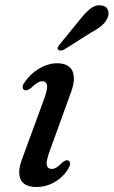

<svg xmlns="http://www.w3.org/2000/svg" viewBox="-20 -717 442 746"><path d="M181.1 -60.6Q164.6 -60.6 161.7 -76.3Q158.8 -91.9 174.3 -133.4L251.5 -346.5Q269 -389.6 267 -417.1Q265 -444.7 248.1 -458Q231.1 -471.3 202.9 -471.3Q166.7 -471.3 131.3 -450.1Q96 -428.8 74.6 -395.7Q67.7 -386.8 67.9 -378.8Q68.2 -370.9 74.1 -367.3Q79.2 -364.9 85.2 -366.8Q91.3 -368.7 98.5 -373.3Q113.5 -388.3 124.3 -394.7Q135.1 -401.2 143.8 -401.2Q160.8 -401.2 162.9 -384.4Q165 -367.6 147.9 -322.9L69 -107.9Q53.2 -68.9 54.7 -42.8Q56.2 -16.7 73.1 -3.6Q90.1 9.6 120.5 9.6Q160.8 9.6 194.5 -10.8Q228.2 -31.2 246.2 -63.3Q252.4 -73.6 252.3 -81.3Q252.1 -89 246.6 -92.4Q241.3 -95.7 235.9 -93.7Q230.4 -91.7 223.9 -87.1Q209.1 -72.2 199.6 -66.4Q190.1 -60.6 181.1 -60.6ZM289.9 -640.3Q311.7 -668 331.4 -683.6Q351 -699.2 373.1 -696.1Q392.3 -693.9 398.7 -679.6Q405 -665.3 398.4 -649.2Q391.3 -631.3 375.2 -617.6Q359.1 -603.9 333.5 -590.3L227.8 -523.5Q221.6 -520.8 215.2 -520.6Q208.8 -520.3 205.9 -524.1Q202 -528.5 204.9 -534Q207.7 -539.5 212.4 -545Z"/></svg>

Font: Fraunces
Style: Italic
Weight: 900
Italic angle: -16°
Version: Version 1.000;[0bf87f6ff]